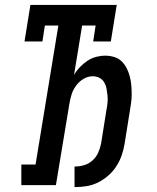

<svg xmlns="http://www.w3.org/2000/svg" viewBox="-20 -755 640 783"><path d="M284 8V-76H286Q305 -76 323.5 -81.5Q342 -87 357 -100.5Q372 -114 380 -131.5Q388 -149 392 -168L414 -306Q417 -321 418.5 -336Q420 -351 418.5 -365Q417 -379 414.5 -393Q412 -407 405 -419Q398 -431 385.5 -437.5Q373 -444 358 -444Q339 -444 321 -433.5Q303 -423 290.5 -406Q278 -389 272 -370Q266 -351 263 -332L208 0H67V-84H125L218 -651H163L153 -586H80L104 -735H456L432 -586H360L370 -651H315L282 -450Q292 -467 306 -481.5Q320 -496 336.5 -507Q353 -518 372 -523Q391 -528 409 -528Q428 -528 446 -522.5Q464 -517 476.5 -504.5Q489 -492 497 -476Q505 -460 509.5 -442.5Q514 -425 515.5 -406.5Q517 -388 517 -369Q517 -350 514 -331Q511 -312 508 -293L488 -168Q484 -144 476 -121Q468 -98 454.5 -77Q441 -56 421.5 -39Q402 -22 380 -11Q358 0 334 4Q310 8 286 8Z"/></svg>

Font: Iosevka Etoile Medium
Style: Italic
Weight: 500
Italic angle: -9°
Designer: Belleve Invis
Foundry: Belleve Invis
Version: Version 22.1.2; ttfautohint (v1.8.4)